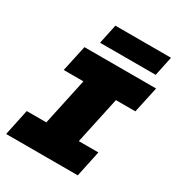

<svg xmlns="http://www.w3.org/2000/svg" viewBox="-209 -1039 1084 1172"><g transform="rotate(30 333.0 -453.0)"><path d="M51 -184H189L260 -514H121L161 -698H666L626 -514H489L418 -184H556L517 0H12ZM259 -906H651L622 -769H230Z"/></g></svg>

Font: Azeret Mono Black
Style: Italic
Weight: 900
Italic angle: -12°
Designer: Martin Vácha
Foundry: Displaay
Version: Version 1.000; Glyphs 3.0.3, build 3074